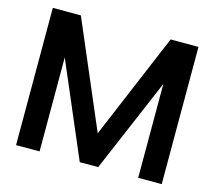

<svg xmlns="http://www.w3.org/2000/svg" viewBox="-101 -823 1056 946"><g transform="rotate(15 427.5 -350.0)"><path d="M56 0V-700H199L455 -101L402 -95L657 -700H799V0H679V-600L720 -575L475 0H381L135 -575L176 -600V0Z"/></g></svg>

Font: Host Grotesk Light SemiBold
Style: Regular
Weight: 600
Version: Version 1.003